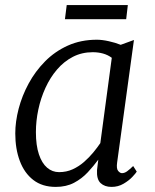

<svg xmlns="http://www.w3.org/2000/svg" viewBox="-20 -724 608 754"><path d="M440 -86Q436.5 -61.5 444 -52.8Q451.5 -44 459 -44Q469 -44 479 -51.2Q489 -58.5 503 -72L517 -50Q513.5 -44 500 -29.5Q486.5 -15 465.2 -2.5Q444 10 418 10Q391 10 375 -5Q359 -20 361 -56L366 -97Q347.5 -72 324.5 -47.2Q301.5 -22.5 270.8 -6.2Q240 10 199 10Q146 10 110.8 -17.2Q75.5 -44.5 57.8 -92Q40 -139.5 40 -200Q40 -246 53.2 -297Q66.5 -348 92.5 -396Q118.5 -444 157 -483Q195.5 -522 246.5 -545Q297.5 -568 360.5 -568Q381 -568 407 -562.2Q433 -556.5 454 -548L506 -567ZM419 -497Q403.5 -508.5 384.5 -513.8Q365.5 -519 344.5 -519Q301.5 -519 266.2 -500.8Q231 -482.5 204 -451Q177 -419.5 158.5 -379Q140 -338.5 130.5 -293.8Q121 -249 121 -205Q121 -153 132.8 -118Q144.5 -83 165 -65.5Q185.5 -48 212 -48Q241 -48 265.5 -59.2Q290 -70.5 310.2 -88.2Q330.5 -106 346.5 -125.5Q362.5 -145 374 -162ZM242 -704H482L475.5 -648.5H235Z"/></svg>

Font: Merriweather Light 18pt Light
Style: Italic
Weight: 300
Italic angle: -7.8°
Version: Version 2.101